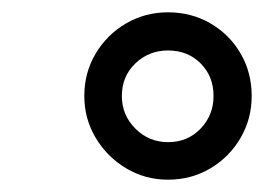

<svg xmlns="http://www.w3.org/2000/svg" viewBox="-20 -718 440 312"><path d="M253 -426Q216 -426 185 -444.5Q154 -463 135.5 -494Q117 -525 117 -562Q117 -600 135.5 -631Q154 -662 185 -680Q216 -698 253 -698Q291 -698 322 -680Q353 -662 371 -631Q389 -600 389 -562Q389 -525 371 -494Q353 -463 322 -444.5Q291 -426 253 -426ZM253 -487Q285 -487 306 -509Q327 -531 327 -562Q327 -594 306 -615Q285 -636 253 -636Q222 -636 200 -615Q178 -594 178 -562Q178 -531 200 -509Q222 -487 253 -487Z"/></svg>

Font: Archivo SemiExpanded Medium
Style: Italic
Weight: 500
Width: 6
Italic angle: -10°
Designer: Hector Gatti
Foundry: Omnibus-Type
Version: Version 2.001